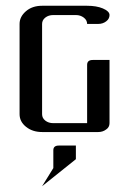

<svg xmlns="http://www.w3.org/2000/svg" viewBox="-20 -458 448 666"><path d="M47.9 -62V-375Q47.9 -399.9 69.8 -418.9Q91.8 -438 126 -438H282.2Q314.9 -438 336.9 -428.7Q359.9 -418.9 359.9 -405.8Q359.9 -392.6 348.1 -383.8Q336.4 -375 320.8 -375H282.2Q282.2 -388.2 270.5 -397Q258.8 -405.8 243.2 -405.8H165Q148.4 -405.8 137.2 -397Q126 -388.2 126 -375V-62Q126 -48.3 137.2 -39.6Q148.4 -30.8 165 -30.8H282.2V-232.9Q282.2 -250 301.8 -250H359.9V-30.8Q359.9 -16.6 348.1 -8.8Q336.4 0 320.8 0H126Q92.8 0 70.3 -18.1Q47.9 -36.1 47.9 -62ZM126 188 165 125V63Q165 46.9 184.1 46.9H243.2V94.2Z"/></svg>

Font: Hhenum
Style: Regular
Weight: 400
Designer: T. Christopher White
Version: Version 1.0